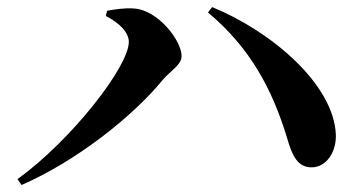

<svg xmlns="http://www.w3.org/2000/svg" viewBox="-20 -616 1040 551"><path d="M30.2 -101.9 41.8 -85C200.4 -154.2 362.5 -283.1 447.4 -387.2C469.5 -413.3 501.1 -429.6 501.1 -455.1C501.1 -499.5 433.2 -587.8 364.3 -591.6C338.7 -593.8 307 -588.9 287.5 -585.1L283.6 -570.2C320.9 -551.2 349.7 -524 349.7 -495.7C349.7 -425.7 186.2 -214.7 30.2 -101.9ZM875.6 -135.8C916.8 -136.5 945.9 -180.2 943.8 -230.1C937.5 -374.3 759.2 -525.9 588.8 -595.7L576.9 -580.2C697.1 -479.7 761.2 -361.3 804.3 -218.6C818.8 -168 834.7 -135 875.6 -135.8Z"/></svg>

Font: Source Han Serif CN VF
Style: Regular
Weight: 250
Designer: Ryoko NISHIZUKA 西塚涼子 (kana & ideographs); Frank Grießhammer (Latin, Greek & Cyrillic); Wenlong ZHANG 张文龙 (bopomofo); San
Foundry: Adobe
Version: Version 2.002;hotconv 1.1.0;makeotfexe 2.6.0